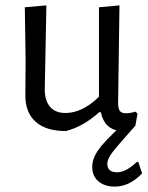

<svg xmlns="http://www.w3.org/2000/svg" viewBox="-20 -480 550 712"><path d="M490 -59 482 -14Q453 3 425 6Q396 2 378.5 -14.5Q361 -31 354 -64H348Q288 -10 224 6Q150 6 111.5 -29Q73 -64 74 -129L75 -256L72 -453L152 -460L146 -148Q146 -107 165.5 -84Q185 -61 223 -61Q285 -61 347 -121V-453L423 -460L418 -98Q418 -77 424.5 -68.5Q431 -60 447 -60Q463 -60 482 -66ZM322 139Q322 109 343 78Q364 47 430 -14H482Q414 62 396 86Q378 110 378 127Q378 159 414 159Q447 159 488 120L493 121L507 163Q460 212 406 212Q368 212 345 192.5Q322 173 322 139Z"/></svg>

Font: Alegreya Sans
Style: Regular
Weight: 400
Designer: Juan Pablo del Peral
Foundry: Huerta Tipografica
Version: Version 2.008; ttfautohint (v1.6)